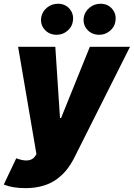

<svg xmlns="http://www.w3.org/2000/svg" viewBox="-45 -794 710 1019"><path d="M90.2 204.5Q21.3 204.5 -24.9 185.4L41.2 46.2Q116.1 74.2 142 34.1L148.4 24.1L51.1 -545.5H248.6L273.4 -167.6H279.1L431.8 -545.5H644.9L348 45.5Q329.9 81 307.4 108.7Q284.8 136.4 253.9 158.6Q223 180.8 181.5 192.6Q139.9 204.5 90.2 204.5ZM256.4 -609.4Q215.9 -609.4 191.8 -637.1Q167.6 -664.8 174 -703.1Q179.3 -733 204.7 -753.6Q230.1 -774.1 262.1 -774.1Q301.5 -774.1 324.8 -746.4Q348 -718.8 341.6 -680.4Q337.4 -650.6 312.3 -630Q287.3 -609.4 256.4 -609.4ZM482.2 -609.4Q441.8 -609.4 417.6 -637.1Q393.5 -664.8 399.9 -703.1Q405.2 -733 430.6 -753.6Q456 -774.1 487.9 -774.1Q527.3 -774.1 550.6 -746.4Q573.9 -718.8 567.5 -680.4Q563.2 -650.6 538.2 -630Q513.1 -609.4 482.2 -609.4Z"/></svg>

Font: Karasuma Gothic
Style: Italic
Weight: 900
Italic angle: -9.39999°
Designer: Rasmus Andersson / Ryoko Nishizuka
Foundry: Genbu
Version: Version 1.00